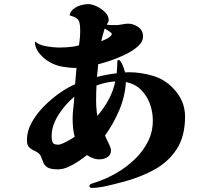

<svg xmlns="http://www.w3.org/2000/svg" viewBox="-20 -833 1040 941"><path d="M346 -163Q340 -185 338 -207Q336 -229 336 -251Q336 -278 339.5 -305Q343 -332 344 -359Q317 -336 291.5 -305Q266 -274 249.5 -238.5Q233 -203 233 -165Q233 -146 238 -135Q243 -124 265 -124Q275 -124 291 -131.5Q307 -139 322.5 -148Q338 -157 346 -163ZM545 -434Q498 -431 453 -414Q452 -396 451.5 -377.5Q451 -359 451 -340Q451 -303 457 -265Q489 -302 512 -344Q535 -386 545 -434ZM528 -667Q528 -670 520.5 -675.5Q513 -681 504.5 -686.5Q496 -692 493 -693Q488 -678 484 -662.5Q480 -647 476 -631Q482 -633 494.5 -638.5Q507 -644 517.5 -652Q528 -660 528 -667ZM887 -262Q887 -165 846 -102Q805 -39 735.5 -1Q666 37 581 59Q561 64 534 71Q507 78 480 83Q453 88 432 88Q426 88 422 86Q418 84 418 77Q418 71 432.5 66Q447 61 451 60Q500 44 549 16Q598 -12 639 -51Q680 -90 704.5 -138Q729 -186 729 -242Q729 -285 714.5 -324.5Q700 -364 671 -393Q642 -422 597 -431Q593 -360 564.5 -293Q536 -226 495 -169Q498 -160 505 -146Q512 -132 518 -118.5Q524 -105 524 -97Q524 -73 506 -62.5Q488 -52 467 -52Q450 -52 435 -58Q420 -64 406 -73Q389 -59 364.5 -42.5Q340 -26 314 -14.5Q288 -3 265 -3Q227 -3 212 -13Q197 -23 192 -37.5Q187 -52 180.5 -67Q174 -82 153 -92Q131 -102 121.5 -112.5Q112 -123 112 -148Q112 -190 135 -232Q158 -274 194.5 -311Q231 -348 271.5 -376.5Q312 -405 348 -420Q350 -440 351.5 -460Q353 -480 355 -500Q321 -500 286.5 -506Q252 -512 223 -529Q196 -544 173.5 -570.5Q151 -597 151 -630Q172 -612 207.5 -606Q243 -600 270 -600Q282 -600 300.5 -601Q319 -602 337.5 -604.5Q356 -607 367 -611Q373 -647 373 -684Q373 -709 369.5 -722.5Q366 -736 355 -743.5Q344 -751 321 -758Q324 -776 339.5 -788.5Q355 -801 375 -807Q395 -813 411 -813Q430 -813 453.5 -802Q477 -791 495 -773Q513 -755 513 -733Q513 -729 509 -722.5Q505 -716 503 -712Q511 -711 518 -710.5Q525 -710 532 -710Q537 -710 542.5 -710Q548 -710 553 -710Q566 -711 581.5 -714Q597 -717 608 -717Q634 -717 657.5 -700.5Q681 -684 681 -655Q681 -628 655.5 -605.5Q630 -583 592.5 -565Q555 -547 518.5 -535Q482 -523 461 -518Q460 -502 458.5 -487Q457 -472 455 -456Q503 -468 552 -474Q553 -488 554 -502.5Q555 -517 555 -531Q555 -539 562 -539Q568 -539 575 -526Q582 -513 587 -498Q592 -483 593 -478Q598 -478 602.5 -478.5Q607 -479 612 -479Q670 -479 729 -461.5Q788 -444 829 -400Q887 -340 887 -262Z"/></svg>

Font: Kaisei Tokumin ExtraBold
Style: Regular
Weight: 800
Designer: Font-Kai, 金井和夫
Foundry: KAZUO KANAI
Version: Version 5.003